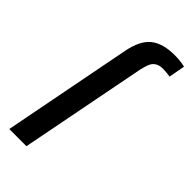

<svg xmlns="http://www.w3.org/2000/svg" viewBox="-232 -773 822 822"><g transform="rotate(45 178.5 -362.5)"><path d="M16.6 0 130.4 -586.4Q145 -662.6 183.8 -693.6Q222.7 -724.6 293.5 -724.6Q327.6 -724.6 356.9 -717.8L343.3 -644Q334.5 -645.5 322.5 -646.7Q310.5 -647.9 300.3 -647.9Q277.3 -647.9 263.7 -638.7Q251 -630.4 244.4 -614.7Q237.8 -599.1 232.4 -573.7L120.6 0Z"/></g></svg>

Font: Arimo Medium
Style: Italic
Weight: 500
Italic angle: -12°
Designer: Steve Matteson
Foundry: Monotype Imaging Inc.
Version: Version 1.33